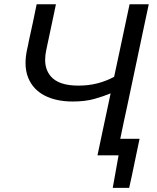

<svg xmlns="http://www.w3.org/2000/svg" viewBox="-20 -733 742 906"><path d="M440 0Q452 -57 463.5 -111.5Q475 -166 489 -231L502 -292.5Q470 -279 426.2 -266.5Q382.5 -254 323.5 -254Q245 -254 190.5 -282.2Q136 -310.5 113.5 -365Q100.5 -396.5 100.5 -435.5Q100.5 -464.5 107.5 -498Q110 -509 112 -518.5Q114 -528 116 -539Q126.5 -588.5 135.5 -628.5Q144 -668.5 153 -713H244Q233.5 -662 224 -618Q214.5 -574 204 -524L198 -495.5Q193 -472 193 -451Q193 -404.5 219 -373.5Q256.5 -329 349.5 -329Q398.5 -329 440 -339.8Q481.5 -350.5 518.5 -370.5L540.5 -473Q554.5 -541 567 -598Q579 -654.5 591.5 -713H682Q669.5 -654.5 657.5 -598Q645.5 -541 631 -472.5L581 -236Q571.5 -192 563.2 -153.5Q555 -115 547.5 -78H638.5Q632.5 -49 626.2 -19Q620 11 614 39.5Q608 68 602 97Q595.5 125.5 589.5 153.5H512L539.5 0Z"/></svg>

Font: Heraclito
Style: Italic
Weight: 400
Italic angle: -12°
Designer: Kostas Bartsokas (font) & Cristiano Sobral (main changes)
Foundry: Kostas Bartsokas (font) & Cristiano Sobral (main changes)
Version: Version 1.00;July 8, 2020;FontCreator 13.0.0.2655 64-bit